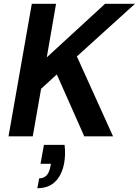

<svg xmlns="http://www.w3.org/2000/svg" viewBox="-20 -720 733 1014"><path d="M25 0 148 -700H276L227 -417L535 -700H693L386 -422L577 0H425L280 -327L197 -251L153 0ZM177 274 187 222Q235 222 246 160L249 145H194L212 45H321Q327 96 319 141Q307 205 271.5 239.5Q236 274 177 274Z"/></svg>

Font: DeepMind Sans
Style: Bold Italic
Weight: 700
Italic angle: -10°
Designer: Jonny Pinhorn / Modifications: Colophon Foundry
Foundry: Colophon Foundry
Version: Version 1.002; ttfautohint (v1.8.2)